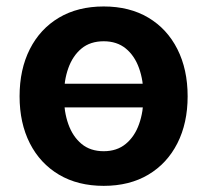

<svg xmlns="http://www.w3.org/2000/svg" viewBox="-20 -573 651 603"><path d="M484.9 -310.1V-235.8H125.5V-310.1ZM305.7 10.7Q224.6 10.7 165.3 -24.4Q106 -59.6 73.7 -123Q41.5 -186.5 41.5 -270.5Q41.5 -355 73.7 -418.7Q106 -482.4 165.3 -517.6Q224.6 -552.7 305.7 -552.7Q386.7 -552.7 445.8 -517.6Q504.9 -482.4 537.1 -418.7Q569.3 -355 569.3 -270.5Q569.3 -186.5 537.1 -123Q504.9 -59.6 445.8 -24.4Q386.7 10.7 305.7 10.7ZM305.7 -98.1Q347.2 -98.1 375 -121.1Q402.8 -144 416.7 -183.1Q430.7 -222.2 430.7 -271Q430.7 -319.8 416.7 -358.9Q402.8 -397.9 375 -420.7Q347.2 -443.4 305.7 -443.4Q263.7 -443.4 236.1 -420.7Q208.5 -397.9 194.6 -359.1Q180.7 -320.3 180.7 -271Q180.7 -222.2 194.6 -183.1Q208.5 -144 236.1 -121.1Q263.7 -98.1 305.7 -98.1Z"/></svg>

Font: Inter Cardless
Style: Bold
Weight: 700
Designer: Rasmus Andersson
Foundry: rsms
Version: Version 4.001;git-9221beed3